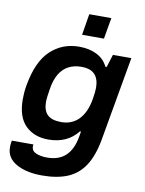

<svg xmlns="http://www.w3.org/2000/svg" viewBox="-97 -788 785 1037"><g transform="rotate(10 295.5 -269.0)"><path d="M206 182Q120 182 65 151Q10 120 10 62Q10 55 10.5 46.5Q11 38 14 25H132Q131 31 131 35Q131 61 156.5 71.5Q182 82 216 82Q281 82 318.5 46.5Q356 11 368 -59Q370 -68 371 -76Q372 -84 373 -88H367Q338 -51 297.5 -33Q257 -15 206 -15Q128 -15 80.5 -62Q33 -109 33 -206Q33 -223 34.5 -242.5Q36 -262 40 -284Q63 -416 127.5 -477Q192 -538 285 -538Q340 -538 381 -517.5Q422 -497 442 -456H449L471 -526H572L491 -66Q475 24 440 78.5Q405 133 347.5 157.5Q290 182 206 182ZM259 -120Q288 -120 312.5 -130Q337 -140 355.5 -159.5Q374 -179 386.5 -207Q399 -235 405 -271Q409 -294 410.5 -308.5Q412 -323 412 -335Q412 -383 388.5 -408Q365 -433 315 -433Q275 -433 244.5 -417Q214 -401 194.5 -368Q175 -335 167 -283Q163 -257 161 -241.5Q159 -226 159 -213Q159 -167 182.5 -143.5Q206 -120 259 -120ZM288 -604 307 -720H428L408 -604Z"/></g></svg>

Font: Archivo Variable SemiBold
Style: Italic
Weight: 600
Italic angle: -10°
Designer: Hector Gatti
Foundry: Omnibus-Type
Version: Version 2.001